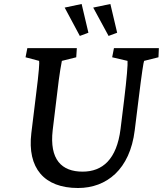

<svg xmlns="http://www.w3.org/2000/svg" viewBox="-20 -931 816 962"><path d="M117 -690 108 -644 176 -626C178 -619 176 -577 160 -452L137 -264C116 -89 201 11 371 11C514 11 631 -82 655 -278L674 -431C691 -570 699 -619 702 -626L774 -644L776 -690H551L542 -644L619 -626C621 -612 615 -537 602 -431L584 -285C565 -132 493 -71 394 -71C289 -71 227 -131 244 -279L265 -452C279 -576 288 -614 290 -626L362 -644L365 -690ZM304 -893 380 -751 423 -767 389 -911ZM447 -893 524 -751 567 -767 533 -911Z"/></svg>

Font: TPK Tissa Web Medium
Style: Italic
Weight: 500
Italic angle: -7°
Designer: Jacques Le Bailly, Suppakit Chalermlarp | Katatrad Co.,Ltd.
Foundry: Jacques Le Bailly, Cadson Demak Co.,Ltd.
Version: Version 5.000;Glyphs 3.1.2 (3151)